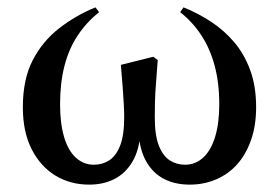

<svg xmlns="http://www.w3.org/2000/svg" viewBox="-20 -488 757 521"><path d="M222 13Q171 13 130.5 -11.5Q90 -36 66 -83Q42 -130 42 -197Q42 -273 69 -325Q96 -377 141.5 -412Q187 -447 239 -468L249 -455Q215 -428 191 -392Q167 -356 155 -309.5Q143 -263 143 -205Q143 -153 154 -116Q165 -79 186 -60Q207 -41 235 -41Q258 -41 276.5 -53Q295 -65 306 -93Q317 -121 317 -170Q317 -184 316 -203.5Q315 -223 313 -250Q311 -277 308 -312L396 -334L408 -325Q406 -294 403.5 -264.5Q401 -235 400.5 -210.5Q400 -186 400 -170Q400 -121 411 -93Q422 -65 440.5 -53Q459 -41 482 -41Q510 -41 531 -60Q552 -79 563.5 -116Q575 -153 575 -205Q575 -263 562.5 -309.5Q550 -356 526.5 -392Q503 -428 469 -455L478 -468Q518 -452 553.5 -428.5Q589 -405 616 -373Q643 -341 659 -297.5Q675 -254 675 -197Q675 -147 661 -107.5Q647 -68 623 -41.5Q599 -15 566 -1Q533 13 495 13Q455 13 425 -2.5Q395 -18 377 -49.5Q359 -81 356 -128H361Q358 -81 339.5 -49.5Q321 -18 291 -2.5Q261 13 222 13Z"/></svg>

Font: Source Serif 4 60pt SemiBold
Style: Regular
Weight: 600
Version: Version 4.004;hotconv 1.0.116;makeotfexe 2.5.65601